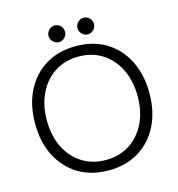

<svg xmlns="http://www.w3.org/2000/svg" viewBox="-126 -977 1022 1103"><g transform="rotate(-15 385.0 -425.5)"><path d="M385 17Q283 17 206.5 -29Q130 -75 87.5 -158Q45 -241 45 -352Q45 -463 87.5 -546.5Q130 -630 206.5 -676Q283 -722 385 -722Q488 -722 564 -676Q640 -630 682.5 -546.5Q725 -463 725 -352Q725 -241 682.5 -158Q640 -75 564 -29Q488 17 385 17ZM385 -45Q466 -45 526.5 -84Q587 -123 621 -192Q655 -261 655 -352Q655 -443 621 -512.5Q587 -582 526.5 -621Q466 -660 385 -660Q305 -660 244 -621Q183 -582 149 -512.5Q115 -443 115 -352Q115 -261 149 -192Q183 -123 244 -84Q305 -45 385 -45ZM299 -769Q280 -769 265 -783.5Q250 -798 250 -818Q250 -839 265 -853.5Q280 -868 299 -868Q319 -868 333.5 -853.5Q348 -839 348 -818Q348 -798 333.5 -783.5Q319 -769 299 -769ZM471 -769Q452 -769 437 -783.5Q422 -798 422 -818Q422 -839 437 -853.5Q452 -868 471 -868Q491 -868 505.5 -853.5Q520 -839 520 -818Q520 -798 505.5 -783.5Q491 -769 471 -769Z"/></g></svg>

Font: TikTok Sans Light
Style: Regular
Weight: 300
Version: Version 4.000